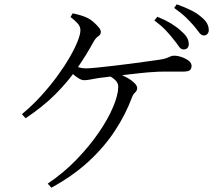

<svg xmlns="http://www.w3.org/2000/svg" viewBox="-20 -828 1040 893"><path d="M928 -663Q916 -663 905.5 -677.5Q895 -692 879 -711Q863 -729 843.5 -748Q824 -767 790 -791L802 -808Q841 -794 869 -780Q897 -766 915 -750Q935 -734 943 -719Q951 -704 951 -688Q951 -677 944.5 -670Q938 -663 928 -663ZM833 -598Q821 -598 811.5 -612.5Q802 -627 787 -645Q771 -666 750.5 -687.5Q730 -709 698 -733L712 -750Q749 -735 776 -718.5Q803 -702 821 -685Q841 -668 849.5 -653.5Q858 -639 858 -623Q858 -611 851.5 -604.5Q845 -598 833 -598ZM202 26Q275 -23 335 -85Q395 -147 439 -211Q483 -275 506.5 -331.5Q530 -388 530 -424Q530 -441 518 -453.5Q506 -466 487 -476L503 -491Q535 -485 561 -472Q587 -459 602.5 -444.5Q618 -430 618 -419Q618 -406 608.5 -398Q599 -390 593 -373Q564 -295 514 -219Q464 -143 391 -76Q318 -9 219 45ZM82 -297Q129 -336 171 -382Q213 -428 246.5 -474Q280 -520 304 -561.5Q328 -603 341 -636Q354 -669 354 -687Q354 -704 342.5 -717.5Q331 -731 308 -749L318 -766Q338 -762 356 -756.5Q374 -751 386 -745Q401 -738 415 -725.5Q429 -713 439 -701Q449 -689 449 -680Q449 -667 437.5 -659.5Q426 -652 417 -637Q381 -571 338 -509Q295 -447 237.5 -389.5Q180 -332 99 -278ZM371 -455Q360 -455 346 -463.5Q332 -472 318.5 -484Q305 -496 295 -506L310 -529Q332 -519 347.5 -514.5Q363 -510 379 -510Q396 -510 430.5 -513.5Q465 -517 508 -522Q551 -527 593 -532.5Q635 -538 669.5 -543Q704 -548 720 -550Q742 -553 754 -557.5Q766 -562 773 -565.5Q780 -569 789 -569Q806 -569 825 -562.5Q844 -556 857.5 -545.5Q871 -535 871 -522Q871 -510 864 -502.5Q857 -495 832 -495Q817 -495 793.5 -495Q770 -495 743.5 -495Q717 -495 693 -493Q671 -492 637.5 -488.5Q604 -485 567 -480.5Q530 -476 496 -472Q462 -468 438 -465Q419 -462 402 -458.5Q385 -455 371 -455Z"/></svg>

Font: Noto Serif HK ExtraLight
Style: Regular
Weight: 400
Version: Version 2.002-H1;hotconv 1.1.0;makeotfexe 2.6.0